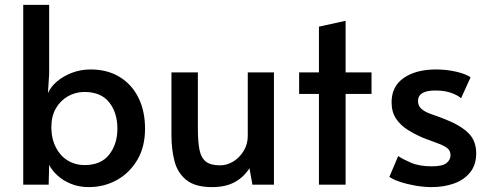

<svg xmlns="http://www.w3.org/2000/svg" viewBox="-20 -755 2008 785"><path d="M343 10Q303 10 270 -3.5Q237 -17 214.5 -38Q192 -59 181 -81L179 0H75V-735H181V-452L176 -374Q187 -400 213 -422Q239 -444 274.5 -457.5Q310 -471 350 -471Q419 -471 469 -440.5Q519 -410 546 -355.5Q573 -301 573 -229Q573 -154 541 -100.5Q509 -47 457 -18.5Q405 10 343 10ZM325 -80Q393 -80 426.5 -123Q460 -166 460 -229Q460 -294 426.5 -336.5Q393 -379 325 -379Q289 -379 258 -361.5Q227 -344 208.5 -312Q190 -280 190 -236V-229Q191 -185 209 -151Q227 -117 257.5 -98.5Q288 -80 325 -80Z M847 10Q778 10 742 -19Q706 -48 693.5 -96Q681 -144 681 -202V-459H789V-229Q789 -176 795.5 -143Q802 -110 821.5 -94.5Q841 -79 880 -79Q908 -79 933.5 -94.5Q959 -110 976 -137.5Q993 -165 993 -199V-459H1100V0H1012L1000 -67Q975 -29 938 -9.5Q901 10 847 10Z M1284 0V-371H1203V-459H1284V-646L1393 -670V-459H1499V-371H1393V0Z M1745 10Q1713 10 1678.5 4Q1644 -2 1615.5 -11.5Q1587 -21 1572 -32L1608 -117Q1625 -105 1659.5 -90Q1694 -75 1745 -75Q1790 -75 1806 -88.5Q1822 -102 1822 -120Q1822 -139 1808.5 -149.5Q1795 -160 1770 -169Q1745 -178 1711 -191Q1678 -205 1648 -223.5Q1618 -242 1599.5 -269.5Q1581 -297 1581 -337Q1581 -402 1631 -436.5Q1681 -471 1763 -471Q1805 -471 1844.5 -462Q1884 -453 1904 -439L1865 -353Q1853 -365 1825.5 -375Q1798 -385 1760 -385Q1689 -385 1689 -342Q1689 -321 1704.5 -308.5Q1720 -296 1745.5 -287.5Q1771 -279 1801 -267Q1862 -243 1894.5 -211.5Q1927 -180 1927 -128Q1927 -81 1902 -50Q1877 -19 1835.5 -4.5Q1794 10 1745 10Z"/></svg>

Font: Alata
Style: Regular
Weight: 400
Designer: Spyros Zevelakis, Eben Sorkin
Foundry: Spyros Zevelakis
Version: Version 1.005; ttfautohint (v1.8.4.7-5d5b)